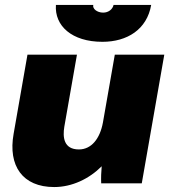

<svg xmlns="http://www.w3.org/2000/svg" viewBox="-20 -741 689 776"><path d="M199 15C271 15 340 -18 391 -69C389 -48 388 -21 389 0H553L644 -520H444L396 -246C384 -180 349 -137 299 -137C237 -137 233 -187 240 -229L291 -520H91L35 -200C12 -71 71 15 199 15ZM394 -572C494 -572 574 -622 591 -721H439C435 -703 418 -690 397 -690C372 -690 353 -706 357 -721H206C200 -637 270 -572 394 -572Z"/></svg>

Font: Fixel Display 20240404 Black
Style: Italic
Weight: 900
Italic angle: -10°
Designer: AlfaBravo + MacPaw
Foundry: Kyrylo Tkachov, Marchela Mozhyna, Serhii Makarenko, Maria Weinstein, Zakhar Kryvoshyya
Version: Version 1.211;Glyphs 3.2 (3225)